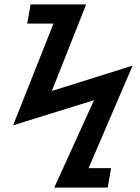

<svg xmlns="http://www.w3.org/2000/svg" viewBox="-20 -800 640 878"><path d="M410 -342 40 -227 224.5 -692H104.5L120 -780H374L217 -384L586.5 -500L385 -31H488L472.5 58H228Z"/></svg>

Font: JuliaMono Black
Style: Italic
Weight: 900
Italic angle: -9°
Monospace: yes
Designer: cormullion
Foundry: corm
Version: Version 0.057; ttfautohint (v1.8.4)